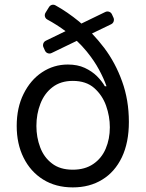

<svg xmlns="http://www.w3.org/2000/svg" viewBox="-20 -786 620 817"><path d="M163 -22.4Q109.7 -55.8 80.3 -115.1Q51.1 -173.7 51.1 -250Q51.1 -327.8 80.3 -386.4Q109.7 -445.7 158.7 -478.3Q208.5 -511.4 268.5 -511.4Q310 -511.4 340.6 -497.2Q371.8 -482.6 392.8 -461.6Q413.7 -440.7 426.1 -419H433.2Q421.9 -451.7 401.3 -489.7Q381.4 -527 349.1 -566.8Q328.8 -591.6 306.8 -612.2L199.6 -560.4Q195.3 -558.2 190.3 -558.2Q184.3 -558.2 179.2 -561.4Q174 -564.6 171.5 -570.3L164.8 -585.2Q163 -588.8 163 -593.8Q163 -599.8 166.2 -604.9Q169.4 -610.1 174.7 -612.6L258.9 -653.4Q221.6 -681.1 181.5 -702.8Q176.1 -705.6 173.3 -710.6Q170.5 -715.6 170.5 -720.9Q170.5 -727.3 173.7 -731.9L188.6 -756Q191.4 -760.7 196 -763.3Q200.6 -766 206 -766Q211.3 -766 216.3 -763.1Q266.3 -735.4 317.1 -693.9Q317.5 -693.5 326.3 -685.7L428.3 -735.1Q432.5 -737.2 437.5 -737.2Q443.5 -737.2 448.7 -734Q453.8 -730.8 456.3 -725.1L463.1 -710.2Q464.8 -706.7 464.8 -701.7Q464.8 -695.7 461.6 -690.5Q458.5 -685.4 453.1 -682.9L371.4 -643.5Q400.2 -612.9 423.3 -582.4Q471.6 -518.1 499.6 -439.6Q528.4 -360.4 528.4 -267Q528.4 -179.3 498.6 -116.8Q468.4 -54 415.1 -21.7Q361.5 11.4 289.8 11.4Q217 11.4 163 -22.4ZM150.9 -159.4Q166.9 -116.5 201 -90.6Q235.1 -63.9 289.8 -63.9Q341.3 -63.9 376.8 -88.1Q412.3 -112.2 429.7 -153.1Q447.4 -194.6 447.4 -244.3Q447.4 -290.8 431.5 -335.9Q415.5 -381 380.7 -411.6Q346.2 -441.8 289.8 -441.8Q238.3 -441.8 203.5 -415.1Q169 -388.8 152 -344.8Q134.9 -301.1 134.9 -250Q134.9 -201.7 150.9 -159.4Z"/></svg>

Font: DeltaSans
Style: Regular
Weight: 400
Designer: Rasmus Andersson
Foundry: rsms
Version: Version 3.012